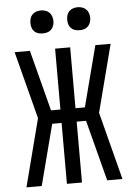

<svg xmlns="http://www.w3.org/2000/svg" viewBox="-62 -994 724 1040"><g transform="rotate(-5 300.0 -474.0)"><path d="M39 0 134 -368 39 -735H122L208 -404H259V-735H341V-404H392L478 -735H561L466 -368L561 0H478L392 -331H341V0H259V-331H208L122 0ZM400 -823Q387 -823 375 -826.5Q363 -830 354 -839Q345 -848 341.5 -860Q338 -872 338 -885Q338 -898 341.5 -910Q345 -922 354 -931Q363 -940 375 -944Q387 -948 400 -948Q413 -948 425 -944Q437 -940 446 -931Q455 -922 459 -910Q463 -898 463 -885Q463 -872 459 -860Q455 -848 446 -839Q437 -830 425 -826.5Q413 -823 400 -823ZM200 -823Q187 -823 175 -826.5Q163 -830 154 -839Q145 -848 141.5 -860Q138 -872 138 -885Q138 -898 141.5 -910Q145 -922 154 -931Q163 -940 175 -944Q187 -948 200 -948Q213 -948 225 -944Q237 -940 246 -931Q255 -922 259 -910Q263 -898 263 -885Q263 -872 259 -860Q255 -848 246 -839Q237 -830 225 -826.5Q213 -823 200 -823Z"/></g></svg>

Font: Iosevka Meiseki Sans
Style: Regular
Weight: 400
Monospace: yes
Designer: Belleve Invis
Foundry: Belleve Invis
Version: Version 11.2.6; ttfautohint (v1.8.4)